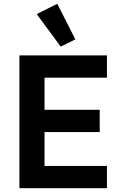

<svg xmlns="http://www.w3.org/2000/svg" viewBox="-20 -989 640 1009"><path d="M82 0V-698H542V-581H214V-412H504V-295H214V-117H542V0ZM173 -915 281 -969 376 -782 299 -744Z"/></svg>

Font: IBM Plex Sans SmBld
Style: Regular
Weight: 600
Designer: Mike Abbink, Paul van der Laan, Pieter van Rosmalen
Foundry: Bold Monday
Version: Version 3.005